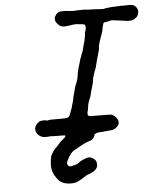

<svg xmlns="http://www.w3.org/2000/svg" viewBox="-60 -686 823 1008"><g transform="rotate(-5 351.5 -181.5)"><path d="M315 -145Q316 -145 315 -145ZM316 -147Q316 -147 316 -146ZM662 -635Q666 -635 669.5 -634Q673 -633 673.5 -633.5Q674 -634 679 -632Q684 -630 684 -630Q684 -630 686 -628.5Q688 -627 690.5 -624.5Q693 -622 694 -621Q703 -610 703 -598Q704 -589 699 -578Q696 -572 690 -566Q681 -558 672 -555Q665 -552 650 -552Q639 -552 635 -553Q624 -555 617 -556Q612 -556 611.5 -556.5Q611 -557 604.5 -557.5Q598 -558 590.5 -559.5Q583 -561 577.5 -561Q572 -561 568 -562Q560 -564 554 -562Q547 -560 539 -558Q523 -556 520 -555Q515 -553 514 -545Q513 -541 511 -534.5Q509 -528 508.5 -522.5Q508 -517 506 -509Q503 -498 501 -494Q498 -488 495 -477Q494 -473 492.5 -470Q491 -467 490 -463Q489 -459 487 -454Q485 -449 484 -442.5Q483 -436 482 -435Q481 -431 481 -421Q481 -417 475 -396Q472 -385 467 -368Q459 -337 455 -322Q453 -314 450 -309Q448 -306 445 -295Q444 -291 442 -286Q441 -281 439.5 -277Q438 -273 437 -270Q435 -259 435 -254Q435 -251 432 -240Q420 -198 419 -194Q414 -170 410 -165Q409 -162 403 -146Q398 -133 397 -117Q397 -110 392 -94Q391 -90 391 -86Q391 -82 392 -79Q395 -73 400 -72Q402 -71 448 -71Q511 -71 518 -69Q521 -68 520.5 -67.5Q520 -67 521 -66Q522 -66 524 -65Q528 -63 530 -62Q537 -57 544 -46Q546 -43 546.5 -42.5Q547 -42 548.5 -38.5Q550 -35 550 -27V-19L547 -14Q544 -8 540 -4Q531 5 523 8Q516 11 509 12Q503 13 474 15Q468 15 465.5 16Q463 17 451 17Q433 17 426 22Q423 24 422 24Q418 25 417 29Q417 30 418 30V31Q417 32 416 35Q412 45 403 52Q400 54 400 54Q400 54 395 56.5Q390 59 382 61Q365 66 350 75Q343 79 333.5 84Q324 89 320 91.5Q316 94 311.5 96.5Q307 99 300 103Q293 108 284 120Q273 134 273 137Q272 139 269 145Q264 153 262 160Q260 167 263 172Q266 178 271 181Q279 185 293 179Q297 177 297 178Q298 180 305 176Q307 175 308 175Q315 175 319 170Q321 169 323 167Q329 164 329 162Q329 162 339 157Q368 143 380 144Q390 144 400 151Q410 158 414 165Q418 173 418 182Q418 185 418 189Q417 202 405 213Q397 220 392 222Q390 223 382 227Q372 231 362 235Q355 238 343 246Q325 258 313 263Q310 264 308 266Q304 268 296 270Q273 274 251 270Q239 268 229 263Q211 253 210 250Q210 249 205.5 244.5Q201 240 201.5 240Q202 240 200 237Q195 231 189 221Q181 207 178 190Q176 181 176 166Q177 146 178 143Q178 141 178 139Q178 137 179.5 132Q181 127 181 125V124L185 113L200 89Q200 91 207 82L210 78Q211 79 214.5 75Q218 71 222 66.5Q226 62 227 61Q227 60 230.5 57Q234 54 234 53Q234 52 237 49Q240 46 251 38Q265 26 265 22Q265 20 263 18Q260 17 225 17Q197 17 193 16Q189 15 186 16Q174 18 154 17Q141 16 129 7Q122 2 117 -6Q112 -13 111 -20Q109 -30 113 -41Q117 -52 130 -62Q137 -68 144 -69Q148 -70 158 -70.5Q168 -71 168 -70Q170 -68 178 -68Q185 -68 186 -70Q186 -71 232.5 -71Q279 -71 281 -72Q286 -74 291 -77Q298 -83 304 -104Q307 -114 307 -114Q309 -115 311 -122Q311 -123 312 -126.5Q313 -130 313 -131Q315 -136 316 -141.5Q317 -147 319 -151Q325 -169 324 -175Q324 -176 332 -205Q341 -241 343 -242Q345 -244 347 -252Q348 -256 348.5 -256.5Q349 -257 350 -260Q351 -263 353 -269Q355 -275 355 -276Q355 -277 356 -281.5Q357 -286 356.5 -286.5Q356 -287 357.5 -291.5Q359 -296 359 -300.5Q359 -305 362 -315Q365 -325 366 -331Q370 -344 374 -358Q376 -365 377.5 -370.5Q379 -376 380 -378Q382 -381 385 -391Q387 -397 387 -398Q390 -400 390 -406Q390 -407 392 -409Q397 -421 398 -429Q399 -434 403 -449Q408 -464 409 -471Q410 -476 411 -480Q412 -484 411.5 -485Q411 -486 413 -491Q415 -501 414 -503Q413 -504 420 -527Q424 -539 419 -546Q419 -548 419.5 -548.5Q420 -549 419 -551Q417 -554 402 -556Q395 -557 390 -557Q373 -560 359 -558Q351 -557 346 -556Q338 -555 324 -553Q320 -552 312 -552Q304 -552 301 -553Q289 -555 281 -563Q268 -575 265 -585Q263 -591 263.5 -599Q264 -607 266 -608Q267 -609 269 -612Q273 -620 274 -620Q275 -620 278.5 -624Q282 -628 283 -628Q284 -628 286.5 -629.5Q289 -631 294 -632Q299 -633 308 -633Q325 -633 341 -631Q359 -629 366 -629Q382 -631 405 -631Q431 -631 444 -629Q448 -629 466.5 -628.5Q485 -628 487 -627.5Q489 -627 499.5 -626.5Q510 -626 512 -626H522Q521 -626 524 -626L532 -628H533Q535 -628 535 -628.5Q535 -629 536.5 -629Q538 -629 540.5 -629.5Q543 -630 552 -630.5Q561 -631 567.5 -632Q574 -633 576 -632.5Q578 -632 588 -633Q623 -635 638 -634Q647 -634 662 -635Z"/></g></svg>

Font: TT2020 Style E
Style: Italic
Weight: 400
Italic angle: -15°
Version: Version 0.2.000